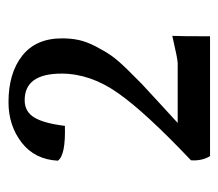

<svg xmlns="http://www.w3.org/2000/svg" viewBox="-52 -796 526 463"><g transform="rotate(-90 211.5 -564.0)"><path d="M356 -321H67Q55 -341 57 -367Q173 -477 219.5 -543.5Q266 -610 266 -679Q266 -768 202 -768Q174 -768 160 -744.5Q146 -721 140 -671Q69 -669 56 -688Q59 -744 100 -775.5Q141 -807 197 -807Q267 -807 309 -774Q351 -741 351 -678Q351 -656 347 -637.5Q343 -619 332 -597.5Q321 -576 310 -560Q299 -544 275.5 -520Q252 -496 241 -485.5Q230 -475 195 -443Q160 -411 147 -399H291Q301 -399 357 -412Q356 -392 356 -321Z"/></g></svg>

Font: Adamina
Style: Regular
Weight: 400
Designer: Cyreal (www.cyreal.org)
Foundry: Cyreal
Version: Version 1.011